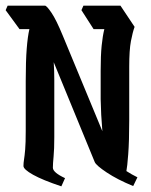

<svg xmlns="http://www.w3.org/2000/svg" viewBox="-21 -659 535 679"><path d="M196 0Q130 -22 96 -41Q62 -60 62 -72Q62 -83 64 -95Q66 -107 68 -130Q70 -153 70 -196V-372Q70 -443 73.5 -487Q77 -531 83 -556H48L-1 -623L6 -639H138Q144 -639 161 -614Q178 -589 201 -533L341 -195Q336 -253 335 -308V-408Q335 -463 338.5 -497.5Q342 -532 348 -556H310L267 -623L274 -639H405L455 -564Q448 -545 442 -513.5Q436 -482 436 -423V-233Q436 -160 432.5 -114Q429 -68 426 -54Q435 -48 445 -42.5Q455 -37 465 -32L450 -1Q394 -24 356.5 -49Q319 -74 314 -86L169 -439Q171 -408 171 -376Q171 -344 171 -313V-174Q171 -131 168.5 -105.5Q166 -80 166 -66Q166 -49 209 -29Z"/></svg>

Font: Jaini Purva
Style: Regular
Weight: 400
Designer: Maithili Shingre, Girish Dalvi (Devanagari), Taresh Vohra (Latin)
Foundry: Ek Type
Version: Version 2.000; ttfautohint (v1.8.4.7-5d5b)